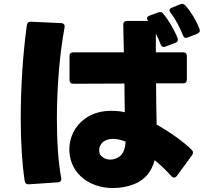

<svg xmlns="http://www.w3.org/2000/svg" viewBox="-20 -892 1040 972"><path d="M930 -702 978 -721C990 -726 994 -733 990 -745C973 -790 944 -836 918 -865C910 -873 902 -874 892 -870L850 -853C842 -850 838 -845 838 -840C838 -836 840 -832 843 -828C867 -798 892 -751 906 -714C910 -702 918 -697 930 -702ZM662 39C712 19 747 -22 763 -81C793 -57 821 -30 848 0C852 5 857 7 861 7C866 7 871 4 875 -1L952 -106C955 -111 957 -115 957 -120C957 -124 955 -129 951 -133C910 -174 840 -224 773 -261C771 -326 771 -397 770 -470H907C919 -470 926 -477 926 -489V-608C926 -621 919 -627 907 -627H769C769 -660 769 -692 769 -722C779 -703 787 -684 793 -668C797 -656 805 -652 817 -656L868 -675C879 -679 883 -688 879 -699C864 -738 832 -793 806 -823C799 -832 791 -833 781 -829L737 -813C729 -810 724 -805 724 -799C724 -795 726 -791 730 -786H623C610 -786 604 -779 604 -767C605 -726 606 -678 607 -627H351C339 -627 332 -621 332 -608V-487C332 -475 339 -468 351 -468L610 -469C610 -420 611 -370 612 -324C589 -329 566 -331 544 -331C496 -331 450 -320 410 -291C358 -254 331 -195 331 -136C331 -86 349 -37 388 0C431 41 492 60 552 60C590 60 628 53 662 39ZM126 41 274 31C287 30 292 22 290 10C275 -69 268 -176 268 -291C268 -449 282 -621 307 -754C309 -766 303 -774 290 -775L137 -782C125 -783 118 -777 116 -765C96 -622 85 -450 85 -292C85 -172 92 -61 105 24C107 36 114 42 126 41ZM616 -175C614 -142 605 -113 584 -99C570 -89 554 -84 538 -84C521 -84 505 -90 492 -103C485 -110 482 -120 482 -132C482 -146 488 -161 500 -172C513 -183 531 -189 552 -189C571 -189 593 -184 616 -175Z"/></svg>

Font: LINE Seed JP_OTF ExtraBold
Style: Regular
Weight: 800
Designer: LY Corporation & Fontrix & Fontworks
Version: Version 1.013